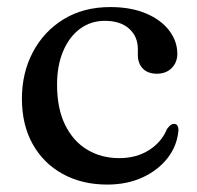

<svg xmlns="http://www.w3.org/2000/svg" viewBox="-20 -498 544 530"><path d="M469.5 -349.5Q469.5 -326 454 -310.2Q438.5 -294.5 413 -294.5Q388 -294.5 374.2 -308.8Q360.5 -323 360.5 -346.5V-362.5Q360.5 -397.5 336.2 -419Q312 -440.5 269.5 -440.5Q231 -440.5 201.2 -418.8Q171.5 -397 154.5 -357.2Q137.5 -317.5 137.5 -264Q137.5 -198.5 159.8 -153.2Q182 -108 220.8 -84.8Q259.5 -61.5 309 -61.5Q356.5 -61.5 391.2 -83.5Q426 -105.5 441 -142Q447 -150 451.2 -153Q455.5 -156 460.5 -156Q467.5 -156 470.2 -150.5Q473 -145 472.5 -137.5Q469 -96 443 -62.2Q417 -28.5 374 -8.5Q331 11.5 276 11.5Q206.5 11.5 153.2 -17.8Q100 -47 70.2 -100.2Q40.5 -153.5 40.5 -225.5Q40.5 -297 70.8 -354.2Q101 -411.5 155.8 -445Q210.5 -478.5 284.5 -478.5Q341.5 -478.5 383.2 -460.8Q425 -443 447.2 -413.5Q469.5 -384 469.5 -349.5Z"/></svg>

Font: Fraunces 20pt
Style: Regular
Weight: 400
Version: Version 1.000;[b76b70a41]